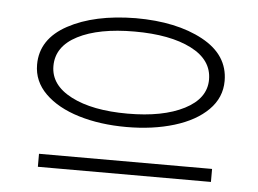

<svg xmlns="http://www.w3.org/2000/svg" viewBox="-39 -747 693 515"><g transform="rotate(5 307.5 -489.0)"><path d="M54 -552Q54 -621 125 -659.5Q196 -698 307 -699Q417 -699 488 -660.5Q559 -622 559 -552Q559 -507 526 -474Q493 -441 435.5 -423.5Q378 -406 307 -406Q236 -406 178.5 -423.5Q121 -441 87.5 -474Q54 -507 54 -552ZM517 -552Q517 -605 460 -634Q403 -663 307 -663Q211 -663 154.5 -634Q98 -605 98 -552Q98 -501 155 -471.5Q212 -442 307 -442Q402 -442 459.5 -471.5Q517 -501 517 -552ZM546 -314V-279H80V-314Z"/></g></svg>

Font: BioRhyme Expanded Light
Style: Regular
Weight: 300
Width: 7
Designer: Aoife Mooney
Foundry: Aoife Mooney Type
Version: Version 1.000